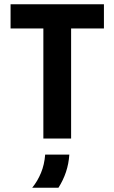

<svg xmlns="http://www.w3.org/2000/svg" viewBox="-20 -645 533 894"><path d="M181.9 0V-512.5H29.2V-625H463.9V-512.5H311.1V0ZM129.9 229.2Q154.9 198.6 170.8 160.1Q186.8 121.5 190.3 75H302.8Q300 117.4 287.2 155.9Q274.3 194.4 252.1 229.2Z"/></svg>

Font: Afacad Flux
Style: Regular
Weight: 400
Designer: Kristian Moeller
Foundry: Dicotype
Version: Version 1.100